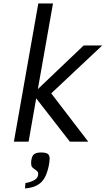

<svg xmlns="http://www.w3.org/2000/svg" viewBox="-20 -810 640 1098"><path d="M187 -247.5 143.5 0H59.5L199 -790H283L196.5 -300.5L458.5 -550H564.5L273 -276L484.5 0H379.5ZM176 220Q185 215 190.2 208.8Q195.5 202.5 197.5 193Q198.5 187 198.5 184.5Q198.5 178.5 196 173.8Q193.5 169 187.5 164.5Q178.5 158 177.5 157.5Q167.5 151 162.8 144.2Q158 137.5 158 122.5Q158 115.5 158.5 111Q162 80.5 175.8 71.2Q189.5 62 214 62Q242 62 253 70Q264 78 264 98Q264 103.5 262 119.5Q256.5 159.5 241.5 194.5Q229 222 210.5 237Q192.5 252 166.5 260Q155 263.5 142.5 265.5Q130 267.5 123 267.5L125.5 236.5Q154 232.5 176 220Z"/></svg>

Font: JuliaMono Italic
Style: Regular
Weight: 400
Italic angle: -9°
Monospace: yes
Designer: cormullion
Foundry: corm
Version: Version 0.049; ttfautohint (v1.8.4)